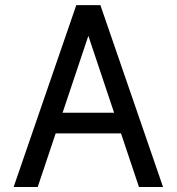

<svg xmlns="http://www.w3.org/2000/svg" viewBox="-20 -743 702 763"><path d="M148.4 -294.9V-212.9H502.9V-294.9ZM331.1 -600.6 532.2 0H627.9L378.9 -722.7H283.2L34.2 0H129.9Z"/></svg>

Font: Giphurs
Style: Regular
Weight: 400
Version: Version 2.010